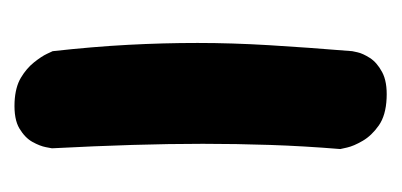

<svg xmlns="http://www.w3.org/2000/svg" viewBox="-160 -378 538 257"><g transform="rotate(90 108.5 -250.0)"><path d="M117 -1Q97 -2 84.5 -9.5Q72 -17 64 -27Q56 -37 52.5 -44.5Q49 -52 49 -52Q43 -106 40.5 -153Q38 -200 38 -246Q38 -292 41 -342Q44 -392 49 -453Q49 -453 50.5 -460Q52 -467 58 -476.5Q64 -486 77 -493Q90 -500 112 -499Q135 -498 148.5 -488.5Q162 -479 169 -467Q176 -455 178 -446Q180 -437 180 -437Q176 -388 174.5 -343Q173 -298 173 -253Q173 -208 174.5 -158.5Q176 -109 179 -51Q179 -51 177.5 -43Q176 -35 170.5 -25Q165 -15 152.5 -7.5Q140 0 117 -1Z"/></g></svg>

Font: Sour Gummy Black SemiBold
Style: Regular
Weight: 600
Version: Version 1.000